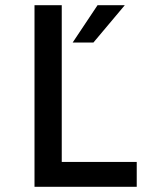

<svg xmlns="http://www.w3.org/2000/svg" viewBox="-20 -720 580 740"><path d="M218 -96H507V0H113V-700H218ZM340 -556H260L356 -700H461Z"/></svg>

Font: Simpel Medium
Style: Regular
Weight: 500
Designer: Janko Jovanovic
Version: Version 1.048;PS 001.048;hotconv 1.0.88;makeotf.lib2.5.64775